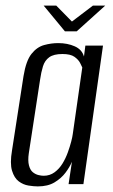

<svg xmlns="http://www.w3.org/2000/svg" viewBox="-20 -658 402 686"><path d="M115 8Q101 8 82 5Q63 2 47 -10Q31 -22 23 -48Q15 -74 23 -121L64 -386Q73 -441 92.5 -465.5Q112 -490 137.5 -497Q163 -504 188 -504Q221 -504 247 -492.5Q273 -481 280 -456L285 -495H348L278 0H225L237 -80Q229 -61 214 -41Q199 -21 175 -6.5Q151 8 115 8ZM136 -30Q158 -30 175 -42.5Q192 -55 203.5 -74Q215 -93 222.5 -114Q230 -135 234.5 -152.5Q239 -170 240 -179L274 -417Q272 -422 266 -433.5Q260 -445 246 -455Q232 -465 203 -465Q172 -465 156 -453.5Q140 -442 133.5 -421Q127 -400 123 -372L83 -111Q79 -84 83.5 -67Q88 -50 97.5 -42.5Q107 -35 117.5 -32.5Q128 -30 136 -30ZM212 -546 136 -638H181L237 -581L312 -638H356L254 -546Z"/></svg>

Font: Alumni Sans
Style: Italic
Weight: 400
Italic angle: -8°
Version: Version 1.016